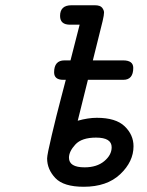

<svg xmlns="http://www.w3.org/2000/svg" viewBox="-20 -714 565 738"><path d="M161.1 -105Q161.1 -119.1 179 -194.6Q196.8 -270 214.8 -337.9L232.9 -407.2H223.1Q188 -407.2 188 -436Q188 -481.9 228 -481.9H251L286.1 -619.1H249Q210.9 -619.1 210.9 -652.8Q210.9 -693.8 254.9 -693.8H344.2Q365.2 -693.8 372.6 -684.3Q379.9 -674.8 379.9 -666Q379.9 -656.2 374.5 -633.1Q369.1 -609.9 357.7 -565.4Q346.2 -521 336.9 -481.9H453.1Q492.2 -481.9 492.2 -453.1Q492.2 -407.2 454.1 -407.2H317.9L278.8 -250Q318.8 -261.2 352.1 -261.2Q425.3 -261.2 459.2 -228.5Q493.2 -195.8 493.2 -151.9Q493.2 -92.8 442.1 -44.4Q391.1 3.9 301.8 3.9Q224.6 3.9 192.9 -29.5Q161.1 -63 161.1 -105ZM245.1 -107.9Q245.1 -70.8 305.2 -70.8Q352.1 -70.8 380.6 -94.5Q409.2 -118.2 409.2 -147.9Q409.2 -185.1 349.1 -185.1Q293.9 -185.1 269.5 -158.4Q245.1 -131.8 245.1 -107.9Z"/></svg>

Font: CMU Typewriter Text
Style: BoldItalic
Weight: 700
Italic angle: -14.04°
Version: Version 0.7.0